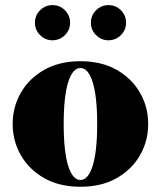

<svg xmlns="http://www.w3.org/2000/svg" viewBox="-20 -704 614 734"><path d="M287.5 10Q207 10 149 -23Q91 -56 59.8 -110.5Q28.5 -165 28.5 -230Q28.5 -295 59.8 -349.5Q91 -404 149 -437Q207 -470 287.5 -470Q368 -470 426 -437Q484 -404 515.2 -349.5Q546.5 -295 546.5 -230Q546.5 -165 515.2 -110.5Q484 -56 426 -23Q368 10 287.5 10ZM287.5 -16Q302 -16 313.8 -29.2Q325.5 -42.5 334 -69Q342.5 -95.5 347 -135.8Q351.5 -176 351.5 -230Q351.5 -284 347 -324.2Q342.5 -364.5 334 -391Q325.5 -417.5 313.8 -430.8Q302 -444 287.5 -444Q273 -444 261.2 -430.8Q249.5 -417.5 241 -391Q232.5 -364.5 228 -324.2Q223.5 -284 223.5 -230Q223.5 -176 228 -135.8Q232.5 -95.5 241 -69Q249.5 -42.5 261.2 -29.2Q273 -16 287.5 -16ZM394.5 -550Q367 -550 347.2 -569.8Q327.5 -589.5 327.5 -617Q327.5 -645 347.2 -664.8Q367 -684.5 395 -684.5Q422.5 -684.5 442.2 -664.8Q462 -645 462 -617Q462 -589.5 442.2 -569.8Q422.5 -550 394.5 -550ZM180.5 -550Q153 -550 133.2 -569.8Q113.5 -589.5 113.5 -617Q113.5 -645 133.2 -664.8Q153 -684.5 181 -684.5Q208.5 -684.5 228.2 -664.8Q248 -645 248 -617Q248 -589.5 228.2 -569.8Q208.5 -550 180.5 -550Z"/></svg>

Font: Bodoni Moda 9pt Black
Style: Regular
Weight: 900
Designer: Owen Earl
Foundry: indestructible type
Version: Version 2.005